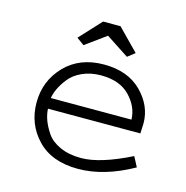

<svg xmlns="http://www.w3.org/2000/svg" viewBox="-95 -696 775 800"><g transform="rotate(15 293.0 -296.0)"><path d="M523.4 -98.6 545.9 -55.7Q421.9 13.7 309.6 13.7Q196.3 13.7 134.3 -51.3Q72.3 -116.2 72.3 -209Q72.3 -302.7 135.7 -368.7Q199.2 -434.6 303.7 -434.6Q407.2 -434.6 466.3 -375Q525.4 -315.4 525.4 -240.2Q525.4 -231.4 524.4 -214.8Q523.4 -198.2 523.4 -196.3H125Q126 -172.9 134.8 -148.4Q143.6 -124 162.1 -96.2Q180.7 -68.4 219.2 -50.8Q257.8 -33.2 310.5 -33.2Q392.6 -33.2 523.4 -98.6ZM125 -242.2H472.7Q471.7 -296.9 428.2 -342.3Q384.8 -387.7 303.7 -387.7Q258.8 -387.7 223.1 -371.6Q187.5 -355.5 168 -330.6Q148.4 -305.7 138.2 -283.7Q127.9 -261.7 125 -242.2ZM252.9 -606.4H328.1L418 -514.6L386.7 -490.2L288.1 -554.7L199.2 -490.2L167 -513.7Z"/></g></svg>

Font: Thabit
Style: Regular
Weight: 500
Designer: Regenerated by Nadim Shaikli
Foundry: MAK Alagha
Version: 0.01